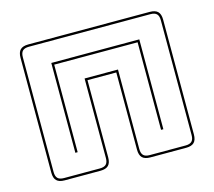

<svg xmlns="http://www.w3.org/2000/svg" viewBox="-89 -688 898 805"><g transform="rotate(-15 360.5 -285.0)"><path d="M170 -90V-480H552V-90H542V-470H180V-90ZM624 0Q643 0 651.5 -8.5Q660 -17 660 -36V-534Q660 -553 651.5 -561.5Q643 -570 624 -570H97Q78 -570 69.5 -561.5Q61 -553 61 -534V-36Q61 -17 69.5 -8.5Q78 0 97 0H252Q271 0 279.5 -8.5Q288 -17 288 -36V-381H433V-36Q433 -17 441.5 -8.5Q450 0 469 0ZM97 10Q73 10 62 -1Q51 -12 51 -36V-534Q51 -558 62 -569Q73 -580 97 -580H624Q648 -580 659 -569Q670 -558 670 -534V-36Q670 -12 659 -1Q648 10 624 10H469Q445 10 434 -1Q423 -12 423 -36V-371H298V-36Q298 -12 287 -1Q276 10 252 10Z"/></g></svg>

Font: Bungee Outline
Style: Regular
Weight: 400
Designer: David Jonathan Ross
Foundry: David Jonathan Ross
Version: Version 1.000;PS 1.0;hotconv 1.0.72;makeotf.lib2.5.5900